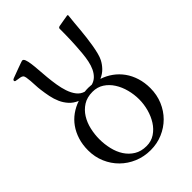

<svg xmlns="http://www.w3.org/2000/svg" viewBox="-238 -903 1017 1017"><g transform="rotate(-45 270.0 -395.0)"><path d="M272.5 13.7Q222.7 13.7 179.7 -4.4Q136.7 -22.5 105 -54Q73.2 -85.4 54.9 -128.2Q36.6 -170.9 36.6 -220.2Q36.6 -262.7 47.9 -298.3Q59.1 -334 78.9 -361.8Q98.6 -389.6 126.2 -409.4Q153.8 -429.2 187 -440.4Q159.2 -452.1 141.1 -472.2Q123 -492.2 112.1 -516.8Q101.1 -541.5 95.5 -569.3Q89.8 -597.2 86.4 -625Q84 -642.6 83.3 -661.1Q82.5 -679.7 81.3 -695.8Q80.1 -711.9 77.9 -723.9Q75.7 -735.8 71.3 -740.2Q65.4 -745.1 56.6 -746.8Q47.9 -748.5 39.6 -749.5Q31.2 -750.5 25.4 -752Q19.5 -753.4 19.5 -758.8Q19.5 -762.7 22 -764.9Q24.4 -767.1 28.3 -768.6Q63 -781.7 82.5 -788.8Q102.1 -795.9 111.6 -799.3Q121.1 -802.7 123.5 -803.2Q126 -803.7 127 -803.7Q135.3 -803.7 140.1 -790.8Q145 -777.8 147.9 -756.1Q150.9 -734.4 152.8 -706.1Q154.8 -677.7 157.7 -647.2Q160.6 -616.7 165.5 -585.9Q170.4 -555.2 179.2 -528.8Q189 -499.5 204.6 -479.5Q220.2 -459.5 243.7 -452.6Q257.3 -454.1 272.5 -454.1Q284.2 -454.1 296.9 -452.6Q317.9 -458.5 332.3 -472.7Q346.7 -486.8 356.2 -507.1Q365.7 -527.3 370.8 -552.2Q376 -577.1 378.4 -604.5Q380.9 -632.3 382.3 -655.5Q383.8 -678.7 384.5 -700Q385.3 -721.2 385.5 -741.2Q385.7 -761.2 385.7 -782.2Q385.7 -790 396 -792.5Q421.4 -796.9 434.8 -799.3Q448.2 -801.8 455.1 -802.7Q462.4 -804.2 463.9 -804.2Q468.3 -804.2 468.3 -799.3Q465.8 -779.8 463.6 -754.6Q461.4 -729.5 459 -702.1Q456.5 -674.8 453.1 -647Q449.7 -619.1 445.3 -593.5Q440.9 -567.9 435.3 -546.4Q429.7 -524.9 422.4 -510.7Q411.6 -489.7 394.3 -471.7Q377 -453.6 350.6 -441.9Q384.3 -430.7 412.4 -410.4Q440.4 -390.1 460.7 -361.8Q481 -333.5 492.2 -297.6Q503.4 -261.7 503.4 -220.2Q503.4 -170.4 485.4 -127.4Q467.3 -84.5 436 -53.2Q404.8 -22 362.8 -4.2Q320.8 13.7 272.5 13.7ZM419.4 -220.2Q419.4 -256.8 409.9 -293.2Q400.4 -329.6 381.8 -358.6Q363.3 -387.7 335.9 -405.5Q308.6 -423.3 272.5 -423.3Q231.4 -423.3 202.6 -405Q173.8 -386.7 155.5 -357.4Q137.2 -328.1 128.9 -292Q120.6 -255.9 120.6 -220.2Q120.6 -182.1 129.2 -145.8Q137.7 -109.4 156.2 -80.8Q174.8 -52.2 203.4 -34.7Q231.9 -17.1 272.5 -17.1Q307.6 -17.1 335.2 -35.4Q362.8 -53.7 381.3 -83Q399.9 -112.3 409.7 -148.4Q419.4 -184.6 419.4 -220.2Z"/></g></svg>

Font: Cardo
Style: Bold
Weight: 700
Designer: David J. Perry
Foundry: David J. Perry
Version: Version 1.0011